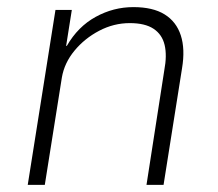

<svg xmlns="http://www.w3.org/2000/svg" viewBox="-20 -520 614 540"><path d="M58 0 136 -492H182L166 -391H168Q199 -445 249 -472.5Q299 -500 355 -500Q410 -500 443 -479.5Q476 -459 488.5 -420.5Q501 -382 492 -328L440 0H392L442 -322Q450 -364 443 -393.5Q436 -423 412 -439Q388 -455 345 -455Q300 -455 259 -433.5Q218 -412 189.5 -377.5Q161 -343 154 -302L106 0Z"/></svg>

Font: Nunito Sans 7pt SemiCondensed ExtraLight
Style: Italic
Weight: 250
Width: 4
Italic angle: -9°
Designer: Vernon Adams
Foundry: Vernon Adams
Version: Version 3.101;gftools[0.9.27]